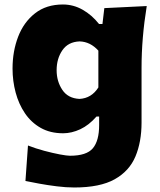

<svg xmlns="http://www.w3.org/2000/svg" viewBox="-20 -600 708 851"><path d="M309.1 231Q272.9 231 231.7 225.8Q190.4 220.7 153.6 213.9Q116.7 207 92.8 202.1L104 44.9Q137.7 58.1 176 68.4Q214.4 78.6 245.6 84.5Q276.9 90.3 290 90.3Q363.8 90.3 391.6 57.1Q419.4 23.9 419.4 -45.4V-83.5H407.7Q374 -44.9 335.7 -27.1Q297.4 -9.3 259.8 -9.3Q202.6 -9.3 160.4 -33.2Q118.2 -57.1 90.6 -97.9Q63 -138.7 49.3 -189.9Q35.6 -241.2 35.6 -295.9Q35.6 -373 60.5 -437.5Q85.4 -502 135.3 -541Q185.1 -580.1 258.8 -580.1Q305.2 -580.1 346.2 -556.9Q387.2 -533.7 418.9 -493.7H434.1L442.4 -564L630.4 -573.2Q607.4 -431.2 607.4 -299.3V-56.6Q607.4 28.8 580.3 93.5Q553.2 158.2 488.3 194.6Q423.3 231 309.1 231ZM332.5 -161.6Q385.7 -164.6 416 -212.4V-375.5Q380.4 -415 333 -416.5Q282.2 -414.6 256.6 -377.4Q231 -340.3 231 -288.6Q231 -239.7 256.1 -201.9Q281.2 -164.1 332.5 -161.6Z"/></svg>

Font: Pinar DS1 ExtraBold
Style: Regular
Weight: 800
Designer: Amin Abedi
Version: Version 3.000